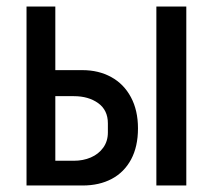

<svg xmlns="http://www.w3.org/2000/svg" viewBox="-20 -570 640 590"><path d="M61.5 -550H150V-354.5H233Q283 -354.5 321.8 -333.2Q360.5 -312 382.2 -271.5Q404 -231 404 -175.5Q404 -119.5 382.8 -80Q361.5 -40.5 323.2 -20.2Q285 0 234 0H61.5ZM311.5 -163V-191Q311.5 -231.5 281.8 -253Q252 -274.5 207 -274.5H150V-76H207Q235.5 -76 259.2 -86.2Q283 -96.5 297.2 -116.2Q311.5 -136 311.5 -163ZM460.5 -550H552.5V0H460.5Z"/></svg>

Font: JuliaMono Medium
Style: Regular
Weight: 500
Monospace: yes
Designer: cormullion
Foundry: corm
Version: Version 0.054; ttfautohint (v1.8.4)